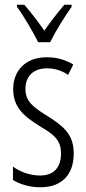

<svg xmlns="http://www.w3.org/2000/svg" viewBox="-20 -878 366 815"><path d="M142 -699H193C216 -746 254 -807 284 -849V-858H253C219 -817 198 -790 168 -748C141 -787 108 -830 83 -858H52V-849C81 -810 118 -746 142 -699ZM293 -227C293 -311 245 -345 179 -387C116 -426 88 -450 88 -501C88 -556 124 -588 179 -588C212 -588 244 -578 269 -560L291 -604C259 -624 221 -635 179 -635C88 -635 36 -578 36 -500C36 -420 84 -383 151 -341C211 -306 239 -282 239 -226C239 -167 208 -133 150 -133C107 -133 64 -149 35 -171V-114C61 -98 102 -83 151 -83C243 -83 293 -137 293 -227Z"/></svg>

Font: Noto Sans Kannada UI ExtraCondensed Light
Style: Regular
Weight: 300
Width: 2
Designer: Jelle Bosma - Monotype Design Team
Foundry: Monotype Imaging Inc.
Version: Version 2.005